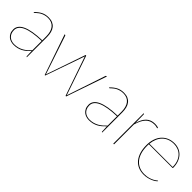

<svg xmlns="http://www.w3.org/2000/svg" viewBox="161 -1341 2192 2192"><g transform="rotate(45 1257.0 -245.0)"><path d="M374 -251Q216.5 -246 139.8 -211.8Q63 -177.5 63 -115Q63 -85.5 72.8 -64.2Q82.5 -43 98.5 -29.2Q114.5 -15.5 135 -8.8Q155.5 -2 177 -2Q211.5 -2 239.5 -10Q267.5 -18 291.2 -31.5Q315 -45 335.2 -62.8Q355.5 -80.5 374 -100ZM77 -420Q113 -458 151.5 -478Q190 -498 241 -498Q278.5 -498 305.8 -486Q333 -474 351 -451.5Q369 -429 377.5 -396.8Q386 -364.5 386 -324V0H384Q377 0 377 -8L374 -88Q353 -66 332 -48.2Q311 -30.5 287.5 -18Q264 -5.5 237 1.2Q210 8 177 8Q155 8 132.5 1.2Q110 -5.5 92 -20.2Q74 -35 62.5 -58.2Q51 -81.5 51 -115Q51 -148 70.5 -174.2Q90 -200.5 129.8 -219Q169.5 -237.5 230.2 -248.2Q291 -259 374 -261V-324Q374 -362.5 365.5 -393Q357 -423.5 340.5 -444.5Q324 -465.5 299 -476.8Q274 -488 241 -488Q215 -488 194 -482.5Q173 -477 156.5 -469Q140 -461 127.8 -451.5Q115.5 -442 106.5 -434Q97.5 -426 92 -420.5Q86.5 -415 84 -415Q82 -415 79 -418Z M1187.5 -490 1019.5 0H1014.5Q1010 0 1008.5 -5L851.5 -461Q848.5 -469 847 -475.5Q845.5 -469 842.5 -461L683.5 -5Q682 0 678.5 0H673.5L505.5 -490H512.5Q516.5 -490 518.5 -487.8Q520.5 -485.5 521.5 -483L671.5 -34Q673.5 -28.5 675.2 -23.2Q677 -18 678 -12.5Q679 -18 680.8 -23.2Q682.5 -28.5 684.5 -34L840.5 -488Q842 -493 845.5 -493H848.5Q852 -493 853.5 -488L1008.5 -34Q1012.5 -23 1014.5 -14Q1016 -19 1017.8 -23.8Q1019.5 -28.5 1021.5 -34L1171.5 -483Q1175 -490 1180.5 -490Z M1590 -251Q1432.5 -246 1355.8 -211.8Q1279 -177.5 1279 -115Q1279 -85.5 1288.8 -64.2Q1298.5 -43 1314.5 -29.2Q1330.5 -15.5 1351 -8.8Q1371.5 -2 1393 -2Q1427.5 -2 1455.5 -10Q1483.5 -18 1507.2 -31.5Q1531 -45 1551.2 -62.8Q1571.5 -80.5 1590 -100ZM1293 -420Q1329 -458 1367.5 -478Q1406 -498 1457 -498Q1494.5 -498 1521.8 -486Q1549 -474 1567 -451.5Q1585 -429 1593.5 -396.8Q1602 -364.5 1602 -324V0H1600Q1593 0 1593 -8L1590 -88Q1569 -66 1548 -48.2Q1527 -30.5 1503.5 -18Q1480 -5.5 1453 1.2Q1426 8 1393 8Q1371 8 1348.5 1.2Q1326 -5.5 1308 -20.2Q1290 -35 1278.5 -58.2Q1267 -81.5 1267 -115Q1267 -148 1286.5 -174.2Q1306 -200.5 1345.8 -219Q1385.5 -237.5 1446.2 -248.2Q1507 -259 1590 -261V-324Q1590 -362.5 1581.5 -393Q1573 -423.5 1556.5 -444.5Q1540 -465.5 1515 -476.8Q1490 -488 1457 -488Q1431 -488 1410 -482.5Q1389 -477 1372.5 -469Q1356 -461 1343.8 -451.5Q1331.5 -442 1322.5 -434Q1313.5 -426 1308 -420.5Q1302.5 -415 1300 -415Q1298 -415 1295 -418Z M1793 -346.5Q1803.5 -382.5 1818 -410.8Q1832.5 -439 1852.8 -458.5Q1873 -478 1899.2 -488Q1925.5 -498 1959 -498Q1973.5 -498 1988.8 -495.8Q2004 -493.5 2016 -487L2014 -483Q2013 -481.5 2012.2 -480.2Q2011.5 -479 2009 -479Q2006.5 -479 2002.5 -480.2Q1998.5 -481.5 1992.8 -483Q1987 -484.5 1978.8 -485.8Q1970.5 -487 1959 -487Q1926 -487 1900.5 -476.5Q1875 -466 1855.2 -445.5Q1835.5 -425 1820.2 -394Q1805 -363 1793 -322V0H1781V-490H1784Q1791 -490 1791 -482Z M2449 -291Q2449 -338.5 2435.5 -375.2Q2422 -412 2398.2 -437Q2374.5 -462 2342.5 -475Q2310.5 -488 2274 -488Q2230 -488 2194.8 -474Q2159.5 -460 2134 -434Q2108.5 -408 2093.2 -371.8Q2078 -335.5 2073.5 -291ZM2446 -58Q2437.5 -47.5 2420.8 -36.2Q2404 -25 2381.2 -15.5Q2358.5 -6 2331.5 0Q2304.5 6 2276 6Q2225.5 6 2185.5 -11.8Q2145.5 -29.5 2117.8 -63Q2090 -96.5 2075 -145Q2060 -193.5 2060 -255Q2060 -309 2074.5 -353.8Q2089 -398.5 2116.5 -430.5Q2144 -462.5 2183.8 -480.2Q2223.5 -498 2274 -498Q2312.5 -498 2346.5 -484.2Q2380.5 -470.5 2405.8 -443.5Q2431 -416.5 2445.5 -377.2Q2460 -338 2460 -287Q2460 -284.5 2458.2 -283.2Q2456.5 -282 2454 -282H2073Q2072.5 -275 2072.2 -268.5Q2072 -262 2072 -255Q2072 -194 2086.5 -147.2Q2101 -100.5 2127.8 -68.8Q2154.5 -37 2192.2 -20.5Q2230 -4 2276 -4Q2317 -4 2347 -13Q2377 -22 2397 -33Q2417 -44 2427.5 -53Q2438 -62 2440 -62Q2442 -62 2444 -60Z"/></g></svg>

Font: Lato 2
Style: Regular
Weight: 100
Designer: Lukasz Dziedzic with Adam Twardoch and Botio Nikoltchev
Foundry: tyPoland Lukasz Dziedzic
Version: Version 2.015; 2015-08-06; http://www.latofonts.com/